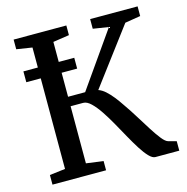

<svg xmlns="http://www.w3.org/2000/svg" viewBox="-109 -846 925 950"><g transform="rotate(-15 354.0 -371.5)"><path d="M44 0V-49.5L124 -59V-681L44 -693.5V-743H314V-693.5L231 -681V-400H318.5L515.5 -681L436 -693.5V-743H679V-693.5L599.5 -680.5L384 -393.5Q402.5 -387 419.8 -371.5Q437 -356 454 -334.8Q471 -313.5 487.5 -288.5Q512.5 -253 536.2 -214.2Q560 -175.5 581.5 -141.8Q603 -108 621 -85.5Q639 -63 652.5 -59.5L693.5 -48.5V0H571.5Q556.5 0 538.8 -18.5Q521 -37 501.5 -67.8Q482 -98.5 461.5 -135.5Q441 -172.5 420.5 -209Q399.5 -246.5 377.8 -279Q356 -311.5 335.2 -331.5Q314.5 -351.5 295.5 -351.5H231V-59L318.5 -47.5V0ZM310.5 -578.5V-523H50V-578.5Z"/></g></svg>

Font: Merriweather 24pt
Style: Regular
Weight: 400
Designer: Eben Sorkin
Foundry: Eben Sorkin
Version: Version 2.100